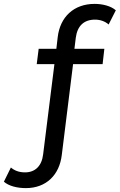

<svg xmlns="http://www.w3.org/2000/svg" viewBox="-112 -768 616 988"><path d="M377 -667C404 -667 429 -658 447 -642L484 -715C459 -737 416 -748 375 -748C267 -748 197 -680 185 -577L178 -517H87L77 -438H168L110 26C103 87 68 119 17 119C-14 119 -37 110 -56 94L-92 167C-67 189 -24 200 21 200C126 200 194 132 206 29L264 -438H416L425 -517H271L278 -574C286 -635 320 -667 377 -667Z"/></svg>

Font: AWKNG-Font Medium
Style: Regular
Weight: 500
Designer: Awakening Church
Foundry: Awakening Church
Version: Version 1.700;PS 001.700;hotconv 1.0.88;makeotf.lib2.5.64775